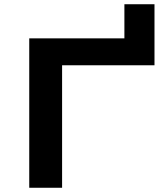

<svg xmlns="http://www.w3.org/2000/svg" viewBox="-20 -886 776 906"><path d="M118 0V-705H567V-866H709V-578H273V0Z"/></svg>

Font: Nunito Sans 7pt Expanded
Style: Bold
Weight: 700
Width: 7
Designer: Vernon Adams
Foundry: Vernon Adams
Version: Version 3.101;gftools[0.9.27]